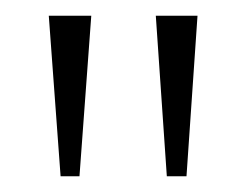

<svg xmlns="http://www.w3.org/2000/svg" viewBox="-20 -734 313 244"><path d="M57 -510H81L96 -714H42ZM192 -510H217L231 -714H178Z"/></svg>

Font: Noto Serif Hebrew Condensed ExtraLight
Style: Regular
Weight: 200
Width: 3
Designer: Monotype Design Team
Foundry: Monotype Imaging Inc.
Version: Version 2.004